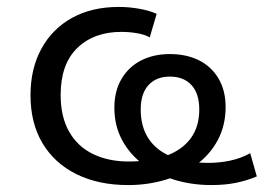

<svg xmlns="http://www.w3.org/2000/svg" viewBox="-20 -525 762 554"><path d="M350 9Q264 9 200.5 -22.5Q137 -54 102.5 -112Q68 -170 68 -250Q68 -327 99.5 -384.5Q131 -442 188 -473.5Q245 -505 323 -505Q353 -505 383 -499.5Q413 -494 432 -485L412 -417Q399 -425 376.5 -429Q354 -433 330 -433Q251 -433 203 -386.5Q155 -340 155 -251Q155 -188 179.5 -145Q204 -102 248.5 -80.5Q293 -59 351 -59Q414 -59 459.5 -75.5Q505 -92 530 -125.5Q555 -159 555 -209Q555 -255 532.5 -279.5Q510 -304 470 -304Q431 -304 408.5 -279.5Q386 -255 386 -209Q386 -159 409 -124.5Q432 -90 476 -72.5Q520 -55 581 -55Q613 -55 644 -61.5Q675 -68 702 -83L721 -16Q693 -4 661 2.5Q629 9 590 9Q533 9 482.5 -6.5Q432 -22 393.5 -50.5Q355 -79 332.5 -120.5Q310 -162 310 -214Q310 -262 330.5 -297Q351 -332 387 -350.5Q423 -369 470 -369Q518 -369 554 -351Q590 -333 610.5 -298.5Q631 -264 631 -216Q631 -164 609 -122Q587 -80 548 -51Q509 -22 458 -6.5Q407 9 350 9Z"/></svg>

Font: Nunito Sans 7pt
Style: Regular
Weight: 400
Designer: Vernon Adams
Foundry: Vernon Adams
Version: Version 3.101;gftools[0.9.27]